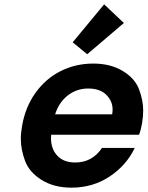

<svg xmlns="http://www.w3.org/2000/svg" viewBox="-20 -856 680 885"><path d="M315 -661 460 -836 551 -750 382 -606ZM635 -289Q630 -259 621 -235H216Q215 -227 215 -219Q215 -170 244 -138.5Q273 -107 327 -107Q405 -107 450 -174H601Q563 -94 485.5 -42.5Q408 9 309 9Q229 9 172 -26.5Q115 -62 95.5 -114.5Q76 -167 76 -215Q76 -244 82 -277Q97 -363 143.5 -428Q190 -493 259 -528Q328 -563 410 -563Q489 -563 545.5 -529Q602 -495 621 -444Q640 -393 640 -347Q640 -319 635 -289ZM497 -329Q499 -341 499 -351Q499 -390 470 -419Q441 -448 386 -448Q334 -448 293 -416.5Q252 -385 234 -329Z"/></svg>

Font: Fz Poppins SemBd
Style: Italic
Weight: 600
Italic angle: -10°
Designer: Ninad Kale (Devanagari), Jonny Pinhorn (Latin)
Foundry: Indian Type Foundry
Version: Vit hóa bi Vntype.Com & FontZin.Com